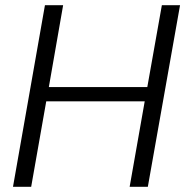

<svg xmlns="http://www.w3.org/2000/svg" viewBox="-20 -719 719 739"><path d="M479 0 537 -329H158L100 0H30L153 -699H223L168 -384H547L603 -699H673L549 0Z"/></svg>

Font: Poppins Light
Style: Italic
Weight: 300
Italic angle: -10°
Designer: Ninad Kale (Devanagari), Jonny Pinhorn (Latin)
Foundry: Indian Type Foundry
Version: Version 3.200;PS 1.000;hotconv 16.6.54;makeotf.lib2.5.65590